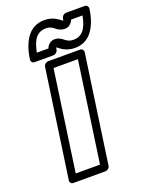

<svg xmlns="http://www.w3.org/2000/svg" viewBox="-179 -1059 903 1172"><g transform="rotate(-20 272.0 -472.5)"><path d="M66.9 0 168 -701.2Q169.4 -711.9 178.5 -719Q187.5 -726.1 196.8 -726.1H404.8Q415.5 -726.1 421.4 -718.3Q427.2 -710.4 425.8 -701.2L325.2 0Q323.7 10.7 314.5 17.8Q305.2 24.9 295.9 24.9H87.9Q77.1 24.9 71.3 17.1Q65.4 9.3 66.9 0ZM96.2 -773.9Q109.4 -867.2 150.6 -918.7Q191.9 -970.2 261.2 -970.2Q279.8 -970.2 297.1 -965.8Q314.5 -961.4 326.4 -955.1Q338.4 -948.7 347.4 -942.4Q356.4 -936 362.1 -931.4Q367.7 -926.8 368.2 -926.8Q371.6 -936.5 372.1 -941.9Q373.5 -952.6 382.6 -959.7Q391.6 -966.8 399.9 -966.8H522Q532.7 -966.8 538.8 -959Q544.9 -951.2 543.9 -941.9Q530.8 -849.1 489.5 -797.6Q448.2 -746.1 378.9 -746.1Q356.4 -746.1 335.7 -752.7Q314.9 -759.3 303.2 -766.8Q291.5 -774.4 282.2 -781.5Q272.9 -788.6 272 -789.1Q270.5 -785.2 269 -773.9Q267.1 -763.2 258.1 -756.1Q249 -749 240.2 -749H117.2Q106.4 -749 100.6 -756.8Q94.7 -764.6 96.2 -773.9ZM121.1 -24.9H278.8L372.1 -675.8H213.9ZM149.9 -798.8H225.1Q231.4 -815.4 245.8 -827.1Q260.3 -838.9 278.8 -838.9Q295.9 -838.9 310.1 -832Q324.2 -825.2 332.8 -817.4Q341.3 -809.6 355.7 -802.7Q370.1 -795.9 387.2 -795.9Q427.2 -795.9 451.9 -823Q476.6 -850.1 490.2 -917H416Q404.8 -891.6 384.8 -881.8Q375 -877 359.9 -877Q343.3 -877 329.1 -883.8Q314.9 -890.6 306.4 -898.4Q297.9 -906.2 283.9 -913.1Q270 -919.9 253.9 -919.9Q212.9 -919.9 188 -892.8Q163.1 -865.7 149.9 -798.8Z"/></g></svg>

Font: Trueno ExtraBold Outline
Style: Italic
Weight: 800
Width: 6
Designer: Julieta Ulanovsky
Foundry: Julieta Ulanovsky
Version: Version 3.001b | FøM Fix